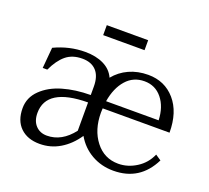

<svg xmlns="http://www.w3.org/2000/svg" viewBox="-120 -834 1087 999"><g transform="rotate(20 423.5 -335.0)"><path d="M252 -516.1Q312 -516.1 354.7 -495.1Q397.5 -474.1 416 -433.1Q448.2 -472.7 495.6 -494.4Q543 -516.1 601.1 -516.1Q692.9 -516.1 750 -450.2Q807.1 -384.3 807.1 -271H437Q436 -263.2 436 -247.1Q436 -152.3 484.4 -90.1Q532.7 -27.8 610.8 -27.8Q663.1 -27.8 710.7 -57.9Q758.3 -87.9 780.8 -140.1L812 -119.1Q745.6 15.1 599.1 15.1Q532.2 15.1 478 -15.9Q423.8 -46.9 392.1 -102.1Q354 -45.9 302.7 -15.4Q251.5 15.1 190.9 15.1Q123.5 15.1 84.2 -22.9Q44.9 -61 44.9 -129.9Q44.9 -189 88.9 -231.7Q132.8 -274.4 201.7 -294.4Q270.5 -314.5 355 -314.9V-361.8Q355 -418.9 327.6 -448.5Q300.3 -478 250 -478Q194.8 -478 159.4 -448.7Q124 -419.4 97.2 -361.8H71.8L82 -477.1Q164.1 -516.1 252 -516.1ZM126 -132.8Q126 -88.9 149.7 -63.5Q173.3 -38.1 211.9 -38.1Q293.9 -38.1 355 -117.2V-273.9Q126 -272.5 126 -132.8ZM309.1 -629.9V-685.1H538.1V-629.9ZM440.9 -312H731.9Q729 -385.7 691.7 -431.9Q654.3 -478 594.2 -478Q532.7 -478 493.2 -433.1Q453.6 -388.2 440.9 -312Z"/></g></svg>

Font: LT Superior Serif
Style: Regular
Weight: 400
Designer: Daniel Lyons
Foundry: LyonsType
Version: Version 2.120;FEAKit 1.0